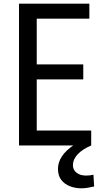

<svg xmlns="http://www.w3.org/2000/svg" viewBox="-20 -788 568 1040"><path d="M161 -81H474V0H83V-768H464V-687H161L179 -708V-422L161 -439H431V-358H161L179 -379V-60ZM421 232Q387 232 358 220.5Q329 209 311.5 186Q294 163 294 126Q294 92 315 59.5Q336 27 382 -4L474 0Q425 21 400 48.5Q375 76 375 106Q375 132 394.5 147.5Q414 163 446 163Q455 163 465 162Q475 161 486 158L490 222Q473 226 455.5 229Q438 232 421 232Z"/></svg>

Font: Yaldevi Medium
Style: Regular
Weight: 500
Designer: Sol Matas, Rajitha Manaperi, Kosala Senevirathne
Foundry: Mooniak
Version: Version 1.100